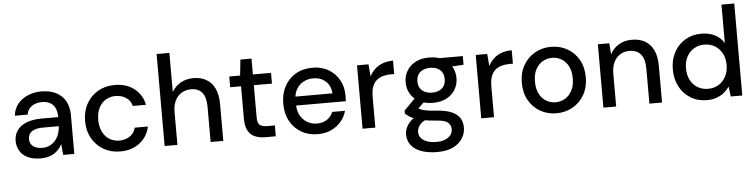

<svg xmlns="http://www.w3.org/2000/svg" viewBox="-52 -992 5896 1497"><g transform="rotate(-5 2896.0 -244.0)"><path d="M235 12Q172 12 131 -8.5Q90 -29 70 -64Q50 -99 50 -140Q50 -189 75.5 -224Q101 -259 149.5 -278Q198 -297 266 -297H397Q397 -340 383.5 -368Q370 -396 344 -410.5Q318 -425 281 -425Q235 -425 201.5 -402.5Q168 -380 161 -337H61Q67 -392 98 -429.5Q129 -467 177.5 -487.5Q226 -508 281 -508Q351 -508 399 -483Q447 -458 472 -412.5Q497 -367 497 -305V0H410L402 -85Q392 -65 376.5 -47Q361 -29 340.5 -16Q320 -3 293.5 4.5Q267 12 235 12ZM254 -69Q287 -69 313 -82Q339 -95 357 -117.5Q375 -140 384.5 -167.5Q394 -195 395 -225V-226H276Q232 -226 205.5 -216Q179 -206 167 -188Q155 -170 155 -146Q155 -123 166.5 -105.5Q178 -88 200 -78.5Q222 -69 254 -69Z M856 12Q783 12 726 -21Q669 -54 636 -112.5Q603 -171 603 -248Q603 -325 636 -383.5Q669 -442 726 -475Q783 -508 856 -508Q948 -508 1009.5 -460.5Q1071 -413 1087 -333H984Q974 -375 938.5 -398.5Q903 -422 855 -422Q815 -422 781 -402.5Q747 -383 726.5 -344Q706 -305 706 -248Q706 -206 718 -173Q730 -140 750.5 -118Q771 -96 798.5 -84.5Q826 -73 855 -73Q887 -73 913.5 -83.5Q940 -94 958.5 -114Q977 -134 984 -163H1087Q1071 -84 1009 -36Q947 12 856 12Z M1204 0V-720H1304V-414Q1329 -458 1373 -483Q1417 -508 1473 -508Q1531 -508 1574 -483.5Q1617 -459 1640 -409.5Q1663 -360 1663 -286V0H1564V-276Q1564 -348 1535 -385.5Q1506 -423 1446 -423Q1406 -423 1373.5 -403.5Q1341 -384 1322.5 -347Q1304 -310 1304 -257V0Z M1994 0Q1946 0 1911 -15Q1876 -30 1857 -65Q1838 -100 1838 -160V-412H1753V-496H1838L1851 -620H1938V-496H2080V-412H1938V-159Q1938 -116 1956 -100.5Q1974 -85 2018 -85H2074V0Z M2403 12Q2330 12 2274 -20.5Q2218 -53 2186 -111Q2154 -169 2154 -247Q2154 -325 2185.5 -383.5Q2217 -442 2273.5 -475Q2330 -508 2405 -508Q2478 -508 2531.5 -475.5Q2585 -443 2614 -390Q2643 -337 2643 -272Q2643 -262 2643 -250Q2643 -238 2642 -225H2228V-295H2543Q2540 -355 2501 -390Q2462 -425 2403 -425Q2363 -425 2328.5 -407Q2294 -389 2273 -354.5Q2252 -320 2252 -267V-239Q2252 -184 2273 -147Q2294 -110 2328.5 -90.5Q2363 -71 2403 -71Q2450 -71 2482 -93Q2514 -115 2529 -151H2629Q2616 -104 2585 -67.5Q2554 -31 2508 -9.5Q2462 12 2403 12Z M2753 0V-496H2843L2851 -401Q2868 -434 2894 -458Q2920 -482 2955.5 -495Q2991 -508 3036 -508V-403H3008Q2976 -403 2947.5 -395Q2919 -387 2897.5 -369Q2876 -351 2864.5 -319.5Q2853 -288 2853 -241V0Z M3319 232Q3250 232 3198 214.5Q3146 197 3116.5 161Q3087 125 3087 73Q3087 47 3099.5 19.5Q3112 -8 3139 -33Q3166 -58 3211 -77L3265 -33Q3216 -13 3199 13Q3182 39 3182 63Q3182 93 3200 113Q3218 133 3249 143Q3280 153 3319 153Q3357 153 3385.5 141.5Q3414 130 3429.5 110.5Q3445 91 3445 64Q3445 33 3422 12Q3399 -9 3332 -13Q3276 -17 3236.5 -24.5Q3197 -32 3170 -41.5Q3143 -51 3124.5 -63.5Q3106 -76 3092 -89V-112L3193 -215L3271 -187L3165 -86L3186 -130Q3197 -122 3207 -116Q3217 -110 3233.5 -105Q3250 -100 3278.5 -96Q3307 -92 3354 -89Q3420 -83 3461.5 -64Q3503 -45 3522 -13.5Q3541 18 3541 61Q3541 104 3517 143Q3493 182 3444 207Q3395 232 3319 232ZM3318 -153Q3255 -153 3210.5 -177Q3166 -201 3142.5 -241Q3119 -281 3119 -331Q3119 -380 3142.5 -420Q3166 -460 3210.5 -484Q3255 -508 3318 -508Q3381 -508 3425.5 -484Q3470 -460 3493.5 -420Q3517 -380 3517 -331Q3517 -281 3493.5 -241Q3470 -201 3425.5 -177Q3381 -153 3318 -153ZM3318 -233Q3367 -233 3396 -258Q3425 -283 3425 -330Q3425 -377 3396 -402Q3367 -427 3318 -427Q3270 -427 3240.5 -402Q3211 -377 3211 -330Q3211 -283 3240.5 -258Q3270 -233 3318 -233ZM3399 -417 3375 -496H3581V-428Z M3682 0V-496H3772L3780 -401Q3797 -434 3823 -458Q3849 -482 3884.5 -495Q3920 -508 3965 -508V-403H3937Q3905 -403 3876.5 -395Q3848 -387 3826.5 -369Q3805 -351 3793.5 -319.5Q3782 -288 3782 -241V0Z M4270 12Q4200 12 4143.5 -20.5Q4087 -53 4054 -111.5Q4021 -170 4021 -248Q4021 -326 4054.5 -384.5Q4088 -443 4145 -475.5Q4202 -508 4272 -508Q4343 -508 4399.5 -475.5Q4456 -443 4489 -385Q4522 -327 4522 -248Q4522 -170 4488.5 -111.5Q4455 -53 4398 -20.5Q4341 12 4270 12ZM4271 -74Q4310 -74 4344 -93.5Q4378 -113 4399 -152Q4420 -191 4420 -248Q4420 -306 4399.5 -344.5Q4379 -383 4345 -402.5Q4311 -422 4272 -422Q4234 -422 4199.5 -402.5Q4165 -383 4144.5 -344.5Q4124 -306 4124 -248Q4124 -191 4144.5 -152Q4165 -113 4198.5 -93.5Q4232 -74 4271 -74Z M4638 0V-496H4727L4734 -409Q4758 -455 4802 -481.5Q4846 -508 4904 -508Q4964 -508 5007 -483.5Q5050 -459 5073.5 -410Q5097 -361 5097 -286V0H4998V-276Q4998 -348 4967.5 -385.5Q4937 -423 4877 -423Q4837 -423 4805.5 -403.5Q4774 -384 4756 -347Q4738 -310 4738 -257V0Z M5449 12Q5376 12 5320.5 -22Q5265 -56 5234 -115Q5203 -174 5203 -249Q5203 -324 5234 -382.5Q5265 -441 5321 -474.5Q5377 -508 5449 -508Q5509 -508 5554.5 -484.5Q5600 -461 5625 -419V-720H5725V0H5635L5625 -78Q5609 -55 5585 -34.5Q5561 -14 5527 -1Q5493 12 5449 12ZM5464 -75Q5511 -75 5547 -97Q5583 -119 5603.5 -158Q5624 -197 5624 -248Q5624 -300 5603.5 -338.5Q5583 -377 5547 -399Q5511 -421 5464 -421Q5418 -421 5382 -399Q5346 -377 5326 -338.5Q5306 -300 5306 -248Q5306 -197 5326 -158Q5346 -119 5382 -97Q5418 -75 5464 -75Z"/></g></svg>

Font: DM Sans 24pt Medium
Style: Regular
Weight: 500
Designer: Colophon Foundry, Jonny Pinhorn
Foundry: Colophon Foundry
Version: Version 4.004;gftools[0.9.30]